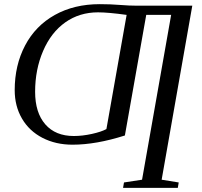

<svg xmlns="http://www.w3.org/2000/svg" viewBox="-20 -682 965 918"><path d="M752.9 177.2 834.5 190.4 830.1 216.3H568.4L572.8 190.4L659.2 177.2L798.3 -610.8H679.2L577.1 -34.2Q439.5 9.8 326.7 9.8Q246.6 9.8 183.1 -22.9Q119.6 -55.7 85 -115.2Q50.3 -174.8 50.3 -251Q50.3 -370.1 99.9 -464.4Q149.4 -558.6 241.9 -610.4Q334.5 -662.1 457 -662.1Q508.3 -662.1 553.5 -658.4Q598.6 -654.8 634.3 -654.8H899.4ZM333 -31.7Q374 -31.7 419.4 -41.7Q464.8 -51.8 488.8 -64.9L585.4 -610.8Q497.1 -623 448.7 -623Q359.9 -623 292 -575Q224.1 -526.9 186 -438.2Q147.9 -349.6 147.9 -243.2Q147.9 -143.6 196.5 -87.6Q245.1 -31.7 333 -31.7Z"/></svg>

Font: Tinos
Style: Italic
Weight: 400
Italic angle: -16.333°
Designer: Steve Matteson
Foundry: Monotype Imaging Inc.
Version: Version 1.32